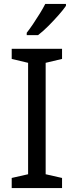

<svg xmlns="http://www.w3.org/2000/svg" viewBox="-20 -964 379 984"><path d="M298 0H40V-52L124 -71V-642L40 -662V-714H298V-662L214 -642V-71L298 -52ZM318 -934Q306 -916 281 -887.5Q256 -859 227.5 -830.5Q199 -802 175 -784H117V-796Q132 -815 149.5 -841Q167 -867 184 -894.5Q201 -922 212 -944H318Z"/></svg>

Font: Noto Sans Myanmar UI
Style: Regular
Weight: 400
Designer: Monotype Design Team
Foundry: Monotype Imaging Inc.
Version: Version 2.103; ttfautohint (v1.8.4.7-5d5b)